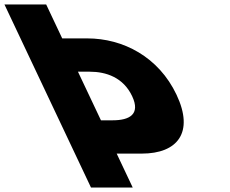

<svg xmlns="http://www.w3.org/2000/svg" viewBox="-350 -845 1036 865"><path d="M-142 -825H-330L60 0H248L175.7 -153H288.7C449.7 -153 525.8 -248 445.4 -418C364.6 -589 204.3 -672 43.3 -672H-69.7ZM104.8 -303 1.2 -522H54.2C128.2 -522 205.5 -496 245.2 -412C284.5 -329 231.8 -303 157.8 -303Z"/></svg>

Font: Hussar
Style: BdOpOblFive
Weight: 700
Foundry: Cannot Into Space Fonts
Version: Version 2.00